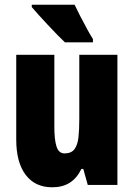

<svg xmlns="http://www.w3.org/2000/svg" viewBox="-20 -786 569 816"><path d="M479 -553V0H353L334 -68H326Q307 -29 276.5 -9.5Q246 10 202 10Q129 10 89 -43Q49 -96 49 -193V-553H211V-246Q211 -191 220.5 -162.5Q230 -134 254 -134Q283 -134 296.5 -152Q310 -170 313.5 -203Q317 -236 317 -280V-553ZM297 -766Q306 -747 321 -717.5Q336 -688 351 -661Q366 -634 375 -620V-606H256Q244 -617 224.5 -637Q205 -657 183.5 -680Q162 -703 143.5 -723.5Q125 -744 115 -756V-766Z"/></svg>

Font: Noto Sans ExtraCondensed Black
Style: Regular
Weight: 900
Width: 2
Designer: Monotype Design Team
Foundry: Monotype Imaging Inc.
Version: Version 2.013; ttfautohint (v1.8.4.7-5d5b)